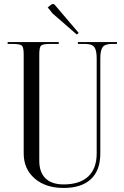

<svg xmlns="http://www.w3.org/2000/svg" viewBox="-20 -929 620 957"><path d="M362.8 -756.8 242.2 -861.8 217.8 -892.1 233.9 -904.8Q239.7 -909.2 244.1 -909.2Q250 -909.2 253.9 -903.8L372.1 -765.1ZM18.1 -719.2H272.9V-710H229Q192.9 -710 184.3 -701.4Q175.8 -692.9 175.8 -657.2V-127.9Q175.8 -70.3 206.8 -40Q237.8 -9.8 296.9 -9.8Q377.4 -9.8 419.7 -49.3Q461.9 -88.9 461.9 -164.1V-639.2Q461.9 -677.7 450.4 -693.8Q439 -710 404.8 -710H368.2V-719.2H563V-710H537.1Q502.9 -710 491.5 -693.8Q480 -677.7 480 -639.2V-164.1Q480 -80.1 433.1 -36.1Q386.2 7.8 296.9 7.8Q207 7.8 152.6 -39.6Q98.1 -86.9 98.1 -164.1V-657.2Q98.1 -692.9 89.1 -701.4Q80.1 -710 43.9 -710H18.1Z"/></svg>

Font: FoglihtenNo07calt
Style: Regular
Weight: 500
Designer: gluk (gluksza@wp.pl)
Foundry: gluk (gluksza@wp.pl)
Version: Version 0.844